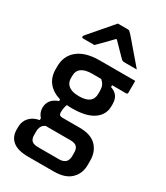

<svg xmlns="http://www.w3.org/2000/svg" viewBox="-254 -923 1108 1279"><g transform="rotate(30 300.0 -283.5)"><path d="M104 -80Q104 -113 122 -137Q140 -161 178 -174V-187Q117 -205 84.5 -245.5Q52 -286 52 -346V-368Q52 -450 110.5 -497Q169 -544 277 -544H550V-453Q550 -442 539 -442H431V-428Q466 -416 481.5 -393Q497 -370 497 -337V-319Q497 -253 441.5 -214Q386 -175 277 -175Q256 -175 236 -177Q225 -149 225 -115Q225 -89 251 -89H386Q472 -89 514 -46Q556 -3 556 65V99Q556 166 512 208Q468 250 382 250H184Q106 250 67 219Q28 188 28 131V113Q28 68 55.5 38Q83 8 130 0V-15Q118 -27 111 -44Q104 -61 104 -80ZM277 -268Q380 -268 380 -347V-370Q380 -392 373 -409Q366 -426 347 -442H277Q225 -442 197.5 -422.5Q170 -403 170 -364V-345Q170 -314 189 -295Q216 -268 277 -268ZM210 162H373Q390 162 402.5 157Q415 152 422 145Q437 128 437 99V73Q437 43 422.5 28.5Q408 14 373 14H196Q191 14 186 13Q164 22 155.5 39Q147 56 147 78V106Q147 134 161.5 148Q176 162 210 162ZM259 -817H336Q344 -817 349 -813Q354 -809 367 -795Q375 -786 392.5 -765.5Q410 -745 433 -718Q456 -691 479.5 -664Q503 -637 521 -615H429Q418 -615 412.5 -617Q407 -619 400 -626Q390 -636 366.5 -660Q343 -684 306 -722H300Q265 -686 240.5 -660.5Q216 -635 195 -615H109Q98 -615 98 -624Q98 -629 101 -633Q104 -637 117 -652Q129 -666 148.5 -688.5Q168 -711 189.5 -736Q211 -761 230 -783Q249 -805 259 -817Z"/></g></svg>

Font: Recursive Mn Lnr St SmB
Style: Regular
Weight: 600
Monospace: yes
Version: Version 1.079;hotconv 1.0.112;makeotfexe 2.5.65598; ttfautoh